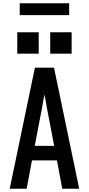

<svg xmlns="http://www.w3.org/2000/svg" viewBox="-20 -1146 540 1166"><path d="M39 0 192 -735H308L461 0H358L326 -172H174L142 0ZM309 -260 265 -490Q262 -511 258 -531.5Q254 -552 250 -572Q246 -552 242 -531.5Q238 -511 235 -490L191 -260ZM415 -820H285V-950H415ZM215 -820H85V-950H215ZM100 -1054V-1126H400V-1054Z"/></svg>

Font: Iosevka SS04 Semibold
Style: Regular
Weight: 600
Monospace: yes
Designer: Belleve Invis
Foundry: Belleve Invis
Version: Version 19.0.0; ttfautohint (v1.8.4)